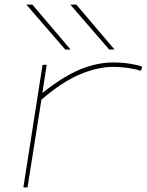

<svg xmlns="http://www.w3.org/2000/svg" viewBox="-20 -810 635 830"><path d="M182 -530 163 -408Q255 -481 328 -510.5Q401 -540 469 -540Q508 -540 542 -534.5Q576 -529 595 -522L589 -504Q564 -512 531.5 -516.5Q499 -521 470 -521Q403 -521 325.5 -488.5Q248 -456 159 -379L99 0H81L164 -530ZM262 -596 94 -790H120L285 -596ZM452 -596 284 -790H310L475 -596Z"/></svg>

Font: Georama Extra Expanded Thin
Style: Italic
Weight: 100
Width: 8
Italic angle: -9°
Designer: Jean-Baptiste Levee
Foundry: Production Type
Version: Version 1.000